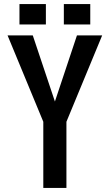

<svg xmlns="http://www.w3.org/2000/svg" viewBox="-20 -899 540 944"><path d="M75.7 -778.8V-878.9H205.6V-778.8ZM293.9 -778.8V-878.9H423.8V-778.8ZM192.9 -300.3 17.1 -725.1H141.1L250 -399.9L358.4 -725.1H482.4L306.6 -300.3V24.9H192.9Z"/></svg>

Font: BIZ UDGothic
Style: Bold
Weight: 700
Monospace: yes
Designer: TypeBank Co., Ltd.
Foundry: Morisawa Inc.
Version: Version 1.05